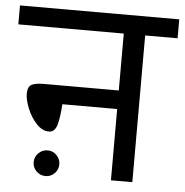

<svg xmlns="http://www.w3.org/2000/svg" viewBox="-69 -706 732 760"><g transform="rotate(5 296.5 -326.0)"><path d="M483.9 -583V0H398.9V-283.2H181.2Q177.2 -223.1 168.2 -197Q159.2 -170.9 137.2 -170.9Q110.4 -170.9 87.2 -196Q64 -221.2 50.5 -255.1Q37.1 -289.1 37.1 -312Q37.1 -339.8 52 -348.4Q66.9 -356.9 101.1 -356.9H398.9V-583H-20V-658.2H612.8V-583ZM189.9 -44.9Q189.9 -23.9 175 -9Q160.2 5.9 139.2 5.9Q118.2 5.9 103 -9Q87.9 -23.9 87.9 -44.9Q87.9 -65.9 103 -81.1Q118.2 -96.2 139.2 -96.2Q160.2 -96.2 175 -81.1Q189.9 -65.9 189.9 -44.9Z"/></g></svg>

Font: Sarala
Style: Regular
Weight: 400
Designer: Andres Torresi
Foundry: Huerta Tipografica
Version: Version 1.004;PS 001.003;hotconv 1.0.70;makeotf.lib2.5.58329